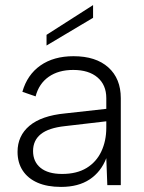

<svg xmlns="http://www.w3.org/2000/svg" viewBox="-20 -728 567 755"><path d="M346 -708V-658L163 -549V-591ZM402 0 398 -106Q377 -52 332.5 -22.5Q288 7 220 7Q166 7 128 -9.5Q90 -26 69.5 -57Q49 -88 49 -131Q49 -194 96 -233.5Q143 -273 236 -282L398 -300V-342Q398 -394 363.5 -423.5Q329 -453 268 -453Q210 -453 171.5 -426Q133 -399 120 -349L68 -367Q87 -434 139 -470.5Q191 -507 269 -507Q357 -507 406 -463Q455 -419 455 -342V0ZM398 -251 235 -232Q171 -225 140.5 -200.5Q110 -176 110 -134Q110 -92 139.5 -68Q169 -44 224 -44Q282 -44 320.5 -67.5Q359 -91 378.5 -132.5Q398 -174 398 -226Z"/></svg>

Font: Albert Sans Light
Style: Regular
Weight: 300
Designer: Andreas Rasmussen
Foundry: a.Foundry
Version: Version 1.025